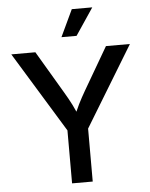

<svg xmlns="http://www.w3.org/2000/svg" viewBox="-61 -994 813 1044"><g transform="rotate(-5 345.0 -472.0)"><path d="M289.6 0V-289.1L21.5 -727.5H152.8L289.6 -496.1Q311.5 -459.5 329.1 -424.8Q346.7 -390.1 364.7 -342.3H329.6Q347.7 -390.6 365.2 -425.8Q382.8 -460.9 403.3 -496.1L538.1 -727.5H668.9L402.3 -289.1V0ZM301.3 -796.9 370.6 -943.8H482.4L383.8 -796.9Z"/></g></svg>

Font: V-Inter
Style: Medium-500
Weight: 500
Designer: Rasmus Andersson
Foundry: rsms
Version: Version 4.000;git-4146feb